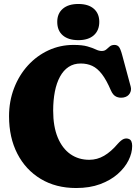

<svg xmlns="http://www.w3.org/2000/svg" viewBox="-20 -936 706 966"><path d="M645 -201.5Q645 -166 626.5 -129Q608 -92 572.2 -60.5Q536.5 -29 484 -9.5Q431.5 10 363 10Q261 10 185 -35.8Q109 -81.5 67.2 -162.8Q25.5 -244 25.5 -351Q25.5 -427 50.8 -492.5Q76 -558 120.5 -606.8Q165 -655.5 223.8 -682.8Q282.5 -710 350 -710Q394 -710 420 -702.5Q446 -695 462 -687.2Q478 -679.5 492 -679.5Q506 -679.5 514.8 -687.2Q523.5 -695 532.5 -702.5Q541.5 -710 556 -710Q569.5 -710 577.8 -700.8Q586 -691.5 594.5 -660L637.5 -500.5Q642.5 -482 632.8 -465.8Q623 -449.5 601.5 -445.5Q581.5 -442 565 -449.5Q548.5 -457 538 -481Q515.5 -533.5 492.8 -563Q470 -592.5 444.2 -604.5Q418.5 -616.5 386 -616.5Q351 -616.5 325 -599.2Q299 -582 281.8 -550.2Q264.5 -518.5 256 -475Q247.5 -431.5 247.5 -379.5Q247.5 -299.5 270.5 -244.2Q293.5 -189 334.2 -160.5Q375 -132 429 -132Q469 -132 504 -152.5Q539 -173 572 -212Q590 -232 602.5 -236.8Q615 -241.5 626.5 -237.5Q636.5 -234.5 640.8 -225Q645 -215.5 645 -201.5ZM374 -734Q324 -734 296 -758Q268 -782 268 -826Q268 -868 296 -892Q324 -916 374 -916Q424.5 -916 452 -892Q479.5 -868 479.5 -826Q479.5 -783 452 -758.5Q424.5 -734 374 -734Z"/></svg>

Font: Fraunces 144pt S100 Black
Style: Regular
Weight: 900
Version: Version 1.000